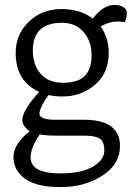

<svg xmlns="http://www.w3.org/2000/svg" viewBox="-20 -512 558 784"><path d="M142 37Q105 92 105 131Q105 196 226 196Q314 196 360 168Q406 140 406 103Q406 66 387 54Q368 42 328 42H225Q168 42 142 37ZM233 -419Q114 -419 114 -305Q114 -248 145.5 -211Q177 -174 237.5 -174Q298 -174 326 -202Q354 -230 354 -286.5Q354 -343 321.5 -381Q289 -419 233 -419ZM234 -118Q204 -118 179 -124Q164 -106 152.5 -83Q141 -60 141 -48Q141 -23 207 -23H322Q470 -23 470 84Q470 159 397.5 205.5Q325 252 227.5 252Q130 252 82.5 218Q35 184 35 130Q35 76 101 24Q71 2 71 -22Q71 -60 140 -137Q44 -180 44 -296Q44 -372 98 -423.5Q152 -475 230.5 -475Q309 -475 359 -436Q401 -492 449 -492Q469 -492 483.5 -483Q498 -474 498 -458.5Q498 -443 490 -422Q482 -424 455 -424Q428 -424 391 -404Q424 -358 424 -296Q424 -214 368 -166Q312 -118 234 -118Z"/></svg>

Font: Overlock
Style: Regular
Weight: 400
Designer: Dario Muhafara
Foundry: Dario Manuel Muhafara
Version: Version 1.001